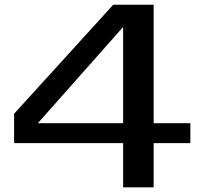

<svg xmlns="http://www.w3.org/2000/svg" viewBox="-20 -797 840 817"><path d="M40 -188V-313L461.9 -776.9H633.8V-272.9H790V-188H633.8V0H503.9V-188ZM503.9 -682.1 141.1 -272.9H503.9Z"/></svg>

Font: Sporting Grotesque
Style: Regular
Weight: 400
Designer: Lucas LE BIHAN
Foundry: Lucas LE BIHAN
Version: Version 2.001;PS 2.1;hotconv 1.0.88;makeotf.lib2.5.647800